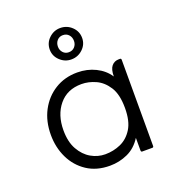

<svg xmlns="http://www.w3.org/2000/svg" viewBox="-107 -634 668 730"><g transform="rotate(-20 227.0 -269.5)"><path d="M151 -484Q151 -511 170.5 -529.5Q190 -548 216 -548Q243 -548 262.5 -529.5Q282 -511 282 -484Q282 -458 262.5 -439.5Q243 -421 216 -421Q190 -421 170.5 -439.5Q151 -458 151 -484ZM216 -450Q231 -450 240 -460Q249 -470 249 -484Q249 -499 240 -509Q231 -519 216 -519Q202 -519 193 -509Q184 -499 184 -484Q184 -470 193 -460Q202 -450 216 -450ZM344 -57Q322 -22 288 -6.5Q254 9 216 9Q162 9 123.5 -16.5Q85 -42 64.5 -84.5Q44 -127 44 -178Q44 -233 66.5 -275.5Q89 -318 128.5 -342.5Q168 -367 219 -367Q259 -367 292.5 -350.5Q326 -334 345 -305Q345 -334 356 -347Q367 -360 385 -360H390Q395 -360 395 -354V-6Q395 0 390 0H349Q344 0 344 -6ZM214 -38Q247 -38 276.5 -51Q306 -64 325 -94.5Q344 -125 344 -178Q344 -233 324.5 -263.5Q305 -294 276.5 -307Q248 -320 219 -320Q161 -320 128 -280Q95 -240 95 -178Q95 -131 112.5 -100Q130 -69 157 -53.5Q184 -38 214 -38Z"/></g></svg>

Font: Zain Light
Style: Regular
Weight: 300
Designer: Zain,Boutros
Foundry: Mobile Telecommunications Company (Zain), 2024
Version: Version 1.51; ttfautohint (v1.8.4)